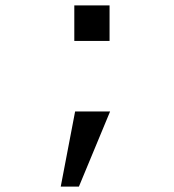

<svg xmlns="http://www.w3.org/2000/svg" viewBox="-20 -547 640 708"><path d="M257 -136H386L271 141H204ZM384 -527V-396H254V-527Z"/></svg>

Font: iA Writer Mono V
Style: Regular
Weight: 400
Designer: Mike Abbink, Paul van der Laan, Pieter van Rosmalen
Foundry: Bold Monday
Version: Version 2.000